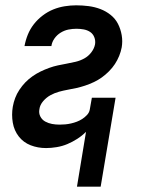

<svg xmlns="http://www.w3.org/2000/svg" viewBox="-20 -548 540 721"><path d="M269 153 303 -53Q288 -38 270 -26.5Q252 -15 233 -7Q214 1 193 4.5Q172 8 153 8Q122 8 95 -2.5Q68 -13 50.5 -35.5Q33 -58 28 -87.5Q23 -117 28 -147Q31 -164 37 -180Q43 -196 53 -211Q63 -226 75 -238.5Q87 -251 102 -261.5Q117 -272 132.5 -279.5Q148 -287 164.5 -293Q181 -299 197.5 -302.5Q214 -306 230.5 -309Q247 -312 264 -316Q281 -320 296.5 -328.5Q312 -337 323 -351.5Q334 -366 337 -382Q339 -396 334 -408.5Q329 -421 318.5 -428Q308 -435 294.5 -437.5Q281 -440 267 -440Q252 -440 237 -437Q222 -434 208 -425.5Q194 -417 184.5 -403.5Q175 -390 173 -375H72Q76 -397 84.5 -418Q93 -439 107 -457Q121 -475 140 -489.5Q159 -504 180 -512.5Q201 -521 223 -524.5Q245 -528 266 -528Q290 -528 313 -525Q336 -522 357 -514Q378 -506 395.5 -492Q413 -478 423 -458.5Q433 -439 437 -416Q441 -393 437 -370Q434 -354 427.5 -338Q421 -322 411.5 -307.5Q402 -293 389 -280Q376 -267 362 -257Q348 -247 332 -239.5Q316 -232 299.5 -226.5Q283 -221 267 -217.5Q251 -214 234.5 -211Q218 -208 201.5 -203.5Q185 -199 169.5 -190.5Q154 -182 142 -168Q130 -154 128 -138Q125 -123 131.5 -110.5Q138 -98 150 -91.5Q162 -85 175.5 -82.5Q189 -80 204 -80Q215 -80 225.5 -81Q236 -82 247 -84.5Q258 -87 268.5 -91Q279 -95 288.5 -101Q298 -107 306.5 -116Q315 -125 317 -136L325 -181H414L358 153Z"/></svg>

Font: Iosevka SS18 Semibold
Style: Italic
Weight: 600
Italic angle: -9°
Monospace: yes
Designer: Belleve Invis
Foundry: Belleve Invis
Version: Version 25.1.1; ttfautohint (v1.8.4)